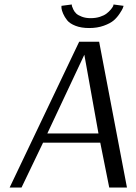

<svg xmlns="http://www.w3.org/2000/svg" viewBox="-20 -836 608 856"><path d="M384 -755Q407 -755 425.5 -761Q444 -767 455 -775.5Q466 -784 473.5 -793Q481 -802 484 -808L486 -814V-816L531 -810Q530 -806 527.5 -799.5Q525 -793 513.5 -775.5Q502 -758 487 -745Q472 -732 443 -721.5Q414 -711 378 -711Q342 -711 316.5 -721Q291 -731 279.5 -745.5Q268 -760 261.5 -775Q255 -790 254 -800V-810L300 -816V-814Q300 -812 301 -808Q302 -804 307 -793.5Q312 -783 320 -775.5Q328 -768 345 -761.5Q362 -755 384 -755ZM422 -650 546 0H467L427 -200H172L76 0H23L333 -650ZM191 -241H419L356 -592Z"/></svg>

Font: Arsenal
Style: Italic
Weight: 400
Italic angle: -9.10001°
Designer: Andrij Shevchenko
Foundry: Stairsfor
Version: Version 2.001;PS 002.001;hotconv 1.0.88;makeotf.lib2.5.64775